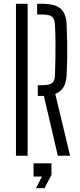

<svg xmlns="http://www.w3.org/2000/svg" viewBox="-20 -820 423 1011"><path d="M284.5 0 211 -315H179V-371.5H203Q240.5 -371.5 254.8 -383.2Q269 -395 269.5 -426Q271 -476.5 271.8 -517Q272.5 -557.5 272.2 -597.8Q272 -638 269.5 -688.5Q268 -720 254.2 -731.8Q240.5 -743.5 204 -743.5H175.5V-800H204Q270 -800 299.8 -773.8Q329.5 -747.5 331 -687Q333 -635 333.8 -591.8Q334.5 -548.5 333.8 -509Q333 -469.5 331 -427.5Q328 -346.5 271 -325.5L349 0ZM64 0V-800H125.5V0ZM169.5 171 201 109.5H156.5V40H251V101.5L214 171Z"/></svg>

Font: Big Shoulders Stencil Text Thin Light
Style: Regular
Weight: 300
Version: Version 2.001